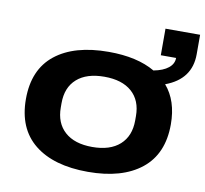

<svg xmlns="http://www.w3.org/2000/svg" viewBox="-78 -772 929 869"><g transform="rotate(10 386.5 -337.5)"><path d="M379.9 12.2Q222.2 12.2 134.5 -58.1Q46.9 -128.4 46.9 -264.2Q46.9 -399.9 134.5 -469.5Q222.2 -539.1 379.9 -539.1Q510.7 -539.1 592.8 -491.2Q636.7 -499.5 660.4 -518.6Q684.1 -537.6 684.1 -564.9H613.8V-687H772.9V-597.2Q772.9 -482.4 655.8 -439Q712.9 -373 712.9 -264.2Q712.9 -128.4 624.8 -58.1Q536.6 12.2 379.9 12.2ZM550.8 -253.9V-273.9Q550.8 -345.7 506.1 -385.3Q461.4 -424.8 379.9 -424.8Q298.3 -424.8 253.7 -385.3Q209 -345.7 209 -273.9V-253.9Q209 -182.1 253.7 -142.1Q298.3 -102.1 379.9 -102.1Q461.4 -102.1 506.1 -142.1Q550.8 -182.1 550.8 -253.9Z"/></g></svg>

Font: Archivo Expanded
Style: Bold
Weight: 700
Width: 7
Designer: Hector Gatti
Foundry: Omnibus-Type
Version: Version 2.001